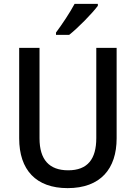

<svg xmlns="http://www.w3.org/2000/svg" viewBox="-20 -961 702 991"><path d="M485 -931V-941H365C341 -896 301 -836 269 -793V-781H337C383 -817 457 -893 485 -931ZM582 -247V-714H477V-248C477 -141 433 -82 332 -82C234 -82 184 -137 184 -247V-714H79V-247C79 -84 166 10 329 10C499 10 582 -90 582 -247Z"/></svg>

Font: Noto Sans Khmer SemiCondensed Medium
Style: Regular
Weight: 500
Width: 4
Designer: Danh Hong and the Monotype Design Team
Foundry: Monotype Imaging Inc.
Version: Version 2.004